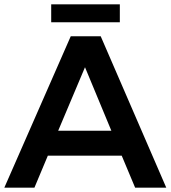

<svg xmlns="http://www.w3.org/2000/svg" viewBox="-21 -868 789 888"><path d="M533.2 -848.1V-765.1H215.8V-848.1ZM604 0 542 -147.9H200.2L138.2 0H-1L306.2 -700.2H444.8L748 0ZM248 -263.2H494.1L372.1 -557.1Z"/></svg>

Font: Montserrat-Arabic Medium
Style: Regular
Weight: 500
Designer: Mohamed Gaber
Foundry: Kief Type Foundry
Version: Version 5.008;PS 005.008;hotconv 1.0.88;makeotf.lib2.5.64775